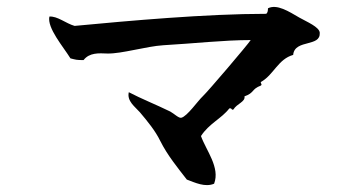

<svg xmlns="http://www.w3.org/2000/svg" viewBox="-20 -594 1040 556"><path d="M906 -499C905 -516 868 -531 847 -543C816 -561 782 -583 756 -570C756 -563 755 -557 751 -554C577 -554 355 -534 196 -519C171 -526 146 -548 123 -546C116 -513 163 -459 184 -425C200 -421 201 -420 222 -420C239 -442 266 -440 291 -439C332 -438 404 -460 453 -463C541 -468 628 -478 706 -478C697 -464 582 -329 567 -315C553 -302 522 -257 505 -253C498 -251 484 -265 473 -271C430 -292 389 -308 353 -327C347 -301 371 -285 385 -269C407 -243 430 -215 444 -186C465 -144 494 -109 521 -74C545 -65 574 -51 600 -62C618 -109 577 -158 562 -200C585 -236 622 -251 644 -280C653 -282 649 -274 656 -277C666 -294 691 -299 688 -315C717 -325 708 -336 735 -346C742 -350 730 -355 738 -358C773 -379 786 -423 829 -435C831 -459 853 -464 872 -469C890 -474 907 -478 906 -499Z"/></svg>

Font: Yuji Syuku Std R
Style: Regular
Weight: 400
Designer: Kataoka Yuji
Foundry: Kinuta Font Factory
Version: Version 3.000;hotconv 1.0.111;makeotfexe 2.5.65597